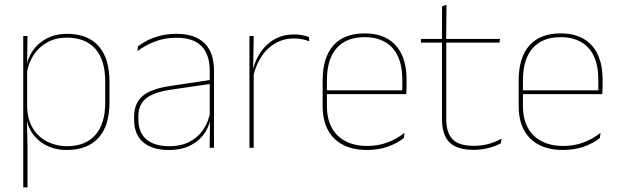

<svg xmlns="http://www.w3.org/2000/svg" viewBox="-20 -642 2689 834"><path d="M270 9.5Q220 9.5 180.2 -11Q140.5 -31.5 117 -68.5Q93.5 -105.5 93 -155.5H87L98 -172Q101 -117.5 125.2 -80.8Q149.5 -44 187.8 -25.5Q226 -7 271 -7Q351 -7 394 -55.5Q437 -104 437 -196V-288.5Q437 -381 394.2 -429.8Q351.5 -478.5 269.5 -478.5Q223.5 -478.5 187 -459Q150.5 -439.5 127 -404.5Q103.5 -369.5 96 -323L87 -341.5H92.5Q97.5 -384 120.2 -418.8Q143 -453.5 181.5 -474.2Q220 -495 271.5 -495Q361 -495 408.2 -441.8Q455.5 -388.5 455.5 -288.5V-196Q455.5 -96 407.8 -43.2Q360 9.5 270 9.5ZM81 172V-485.5H99.5L97.5 -356L98 -346.5V-138L97 -130.5L99.5 0V172Z M890.5 0 892.5 -128 891 -131.5V-292V-334.5Q891 -404.5 855.8 -441.2Q820.5 -478 747 -478Q692.5 -478 649.5 -460.2Q606.5 -442.5 577 -420L579.5 -441Q595 -453 618.8 -465.5Q642.5 -478 674.8 -486.5Q707 -495 747 -495Q788.5 -495 819 -484.2Q849.5 -473.5 869.8 -453Q890 -432.5 899.8 -402.8Q909.5 -373 909.5 -335V0ZM713.5 9.5Q641 9.5 601.8 -24.2Q562.5 -58 562.5 -123V-134.5Q562.5 -192.5 598.5 -224.2Q634.5 -256 719 -268.5L900 -295.5L900.5 -278.5L722.5 -252.5Q647.5 -241.5 614.2 -214.5Q581 -187.5 581 -135.5V-124Q581 -66.5 615.8 -36.8Q650.5 -7 716 -7Q768 -7 805.2 -27.2Q842.5 -47.5 865 -82.2Q887.5 -117 894 -160.5L903.5 -142H897.5Q893.5 -102.5 871.5 -67.8Q849.5 -33 810 -11.8Q770.5 9.5 713.5 9.5Z M1079 -308.5 1069.5 -320.5 1075 -325Q1091.5 -402 1139.5 -447.2Q1187.5 -492.5 1257.5 -492.5Q1278.5 -492.5 1294.8 -489Q1311 -485.5 1322 -480.5L1323.5 -462.5Q1310.5 -468 1293.5 -471.5Q1276.5 -475 1256 -475Q1194.5 -475 1147.2 -433.2Q1100 -391.5 1079 -308.5ZM1063.5 0V-485.5H1082L1079.5 -335L1082 -332.5V0Z M1574 9.5Q1482.5 9.5 1432 -40.2Q1381.5 -90 1381.5 -180.5V-292.5Q1381.5 -392.5 1428.2 -444.8Q1475 -497 1564 -497Q1622.5 -497 1663.2 -473.5Q1704 -450 1725 -405.2Q1746 -360.5 1746 -296.5V-279.5Q1746 -268.5 1745.8 -257.5Q1745.5 -246.5 1744.5 -233H1727.5Q1727.5 -250.5 1727.5 -266.5Q1727.5 -282.5 1727.5 -296Q1727.5 -355.5 1708.8 -396.5Q1690 -437.5 1653.5 -459Q1617 -480.5 1564 -480.5Q1484 -480.5 1442 -432.5Q1400 -384.5 1400 -292.5V-243.5V-239.5V-181Q1400 -140 1411.8 -108Q1423.5 -76 1446 -53.8Q1468.5 -31.5 1501 -19.8Q1533.5 -8 1574.5 -8Q1622 -8 1662 -22.8Q1702 -37.5 1737 -65L1734.5 -43Q1705 -19 1664 -4.8Q1623 9.5 1574 9.5ZM1390 -233V-249.5H1738V-233Z M2038.5 9Q1990 9 1959.5 -5.2Q1929 -19.5 1914.5 -49Q1900 -78.5 1900 -123V-462.5H1918.5V-124.5Q1918.5 -65.5 1946 -37Q1973.5 -8.5 2039 -8.5Q2070 -8.5 2100.2 -16.2Q2130.5 -24 2158.5 -40L2156 -20Q2133 -7 2101.8 1Q2070.5 9 2038.5 9ZM1808.5 -457V-473H2152L2149.5 -457ZM1900 -468V-614L1919.5 -621.5L1918 -468Z M2425.5 9.5Q2334 9.5 2283.5 -40.2Q2233 -90 2233 -180.5V-292.5Q2233 -392.5 2279.8 -444.8Q2326.5 -497 2415.5 -497Q2474 -497 2514.8 -473.5Q2555.5 -450 2576.5 -405.2Q2597.5 -360.5 2597.5 -296.5V-279.5Q2597.5 -268.5 2597.2 -257.5Q2597 -246.5 2596 -233H2579Q2579 -250.5 2579 -266.5Q2579 -282.5 2579 -296Q2579 -355.5 2560.2 -396.5Q2541.5 -437.5 2505 -459Q2468.5 -480.5 2415.5 -480.5Q2335.5 -480.5 2293.5 -432.5Q2251.5 -384.5 2251.5 -292.5V-243.5V-239.5V-181Q2251.5 -140 2263.2 -108Q2275 -76 2297.5 -53.8Q2320 -31.5 2352.5 -19.8Q2385 -8 2426 -8Q2473.5 -8 2513.5 -22.8Q2553.5 -37.5 2588.5 -65L2586 -43Q2556.5 -19 2515.5 -4.8Q2474.5 9.5 2425.5 9.5ZM2241.5 -233V-249.5H2589.5V-233Z"/></svg>

Font: Anek Bangla Medium Thin
Style: Regular
Weight: 250
Version: Version 1.003